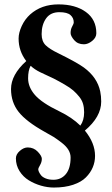

<svg xmlns="http://www.w3.org/2000/svg" viewBox="-20 -678 506 867"><path d="M409.2 25.9Q409.2 53.2 398.9 77.6Q388.7 102.1 367.9 123Q347.2 144 309.8 156.5Q272.5 168.9 223.1 168.9Q194.8 168.9 165.3 160.4Q135.7 151.9 110.1 136.2Q84.5 120.6 68.1 94.5Q51.8 68.4 51.8 37.1Q51.8 18.6 69.6 3.2Q87.4 -12.2 105 -12.2Q132.3 -12.2 150.6 7.1Q168.9 26.4 168.9 39.1Q168.9 53.7 160.9 67.4Q152.8 81.1 152.8 86.9Q152.8 90.8 155.5 97.4Q158.2 104 164.8 112.8Q171.4 121.6 186.3 127.7Q201.2 133.8 221.2 133.8Q256.3 133.8 277.6 107.9Q298.8 82 298.8 33.2Q298.8 15.1 288.8 -1.5Q278.8 -18.1 257.8 -34.2Q236.8 -50.3 222.2 -59.6Q209 -67.4 181.2 -83Q98.1 -129.4 64 -172.9Q29.8 -216.3 29.8 -275.9Q29.8 -340.3 98.6 -402.3Q64 -447.3 64 -503.9Q64 -529.8 78.1 -560.5Q92.3 -591.3 116.2 -612.8Q167 -658.2 244.1 -658.2Q320.3 -658.2 367.7 -624Q415 -589.8 415 -527.8Q415 -508.3 396.2 -493.2Q377.4 -478 358.9 -478Q331.1 -478 314.9 -496.8Q298.8 -515.6 298.8 -528.8Q298.8 -545.9 305.9 -558.3Q313 -570.8 313 -577.1Q313 -596.7 298.3 -609.9Q283.7 -623 248 -623Q208 -623 188 -594.7Q168 -566.4 168 -523.9Q168 -491.7 186 -473.9Q204.1 -456.1 244.1 -437Q328.1 -395.5 358.9 -373Q419.4 -328.6 432.6 -265.1Q437 -244.1 437 -219.2Q437 -150.4 363.3 -88.4Q409.2 -32.2 409.2 25.9ZM118.2 -380.9Q106.9 -359.9 106.9 -324.2Q106.9 -284.7 137.9 -249Q168.9 -213.4 247.1 -175.8Q305.7 -147.5 342.8 -110.8Q359.9 -134.3 359.9 -170.9Q359.9 -191.9 355 -209Q350.1 -226.1 337.4 -241.7Q324.7 -257.3 310.8 -269.5Q296.9 -281.7 271.2 -296.6Q245.6 -311.5 222.7 -323.2L161.1 -352.1Q136.2 -364.3 118.2 -380.9Z"/></svg>

Font: Linux Libertine G
Style: Bold
Weight: 700
Designer: Philipp H. Poll
Foundry: Philipp H. Poll
Version: Version 5.0.3